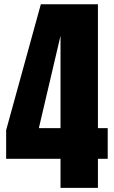

<svg xmlns="http://www.w3.org/2000/svg" viewBox="-20 -880 534 900"><path d="M263.7 0.5V-135.7H8.8V-270L171.4 -859.9H439V-279.3H484.9V-135.7H439V0.5ZM162.1 -279.3H263.7V-712.4Z"/></svg>

Font: Anton SC
Style: Regular
Weight: 400
Designer: Vernon Adams
Foundry: Vernon Adams
Version: Version 2.116; ttfautohint (v1.8.4.7-5d5b)